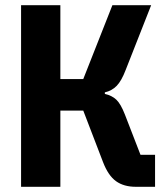

<svg xmlns="http://www.w3.org/2000/svg" viewBox="-20 -718 640 738"><path d="M61 -698H212V-414H300L412 -698H561L463 -449Q447 -407 428.5 -388Q410 -369 383 -363V-357Q410 -351 427 -335Q444 -319 460 -278L520 -123H576V0H502Q456 0 426 -21.5Q396 -43 376 -95L300 -293H212V0H61Z"/></svg>

Font: Lilex
Style: Regular
Weight: 400
Monospace: yes
Designer: Mike Abbink, Paul van der Laan, Pieter van Rosmalen, Mikhael Khrustik
Foundry: Mikhael Khrustik
Version: Version 2.510